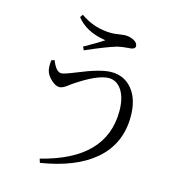

<svg xmlns="http://www.w3.org/2000/svg" viewBox="-121 -892 952 1041"><g transform="rotate(15 355.5 -372.0)"><path d="M198 46 191 24Q542 -63 542 -336Q542 -410 513 -454Q485 -495 441 -495Q377 -495 254 -411Q249 -407 238 -399Q211 -378 193 -378Q172 -378 148 -400Q126 -420 118 -441Q110 -460 113 -499Q114 -504 114 -507L131 -513Q154 -453 184 -453Q200 -453 263 -479Q386 -530 446 -530Q520 -530 564.5 -474.5Q609 -419 609 -324Q609 -170 498 -75Q393 15 198 46ZM270 -605 261 -624Q264 -625 269 -628Q345 -671 369 -688Q367 -688 363 -689Q257 -706 204 -774L215 -790Q295 -734 391 -734Q406 -734 438 -739Q459 -742 465 -742Q492 -742 514 -731Q538 -718 538 -700Q538 -682 506 -680Q504 -680 501 -680Q462 -677 439 -671Q377 -652 270 -605Z"/></g></svg>

Font: GenRyuMin TW R
Style: Regular
Weight: 400
Version: Version 1.501;PS 1;hotconv 16.6.51;makeotf.lib2.5.65220